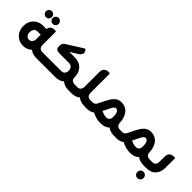

<svg xmlns="http://www.w3.org/2000/svg" viewBox="107 -1499 2583 2583"><g transform="rotate(45 1398.5 -207.0)"><path d="M172 -481Q149 -481 132.5 -497.5Q116 -514 116 -538Q116 -562 132.5 -578.5Q149 -595 172 -595Q195 -595 211.5 -578.5Q228 -562 228 -538Q228 -514 211.5 -497.5Q195 -481 172 -481ZM301 -481Q278 -481 261.5 -497.5Q245 -514 245 -538Q245 -562 261.5 -578.5Q278 -595 301 -595Q324 -595 340.5 -578.5Q357 -562 357 -538Q357 -514 340.5 -497.5Q324 -481 301 -481ZM467 -114H503V0H470Q394 0 350 -38Q299 10 226 10Q175 10 133 -13.5Q91 -37 66 -80.5Q41 -124 41 -184Q41 -242 65.5 -284Q90 -326 131.5 -349.5Q173 -373 224 -373H290Q300 -444 380 -444H390Q404 -444 404 -432V-189Q404 -155 419.5 -134.5Q435 -114 467 -114ZM226 -104Q250 -105 264 -118Q278 -131 283.5 -148.5Q289 -166 289 -179V-265H230Q201 -265 185.5 -251Q170 -237 164.5 -218Q159 -199 159 -184Q159 -167 165 -148.5Q171 -130 186 -117Q201 -104 226 -104Z M1079 -114H1115V0H1082Q1039 0 1007.5 -12Q976 -24 955 -42Q931 -21 900 -10.5Q869 0 834 0H492V-114H831Q865 -114 881.5 -135.5Q898 -157 898 -189Q898 -225 878.5 -245Q859 -265 830 -265H643Q609 -265 590.5 -279Q572 -293 573 -322V-344Q574 -362 580 -378Q586 -394 604 -404L838 -552Q846 -557 849 -554Q857 -549 865 -536Q881 -512 872.5 -486Q864 -460 835 -442L726 -373H832Q881 -373 922.5 -352Q964 -331 989.5 -289.5Q1015 -248 1016 -188V-187Q1016 -144 1037 -129Q1058 -114 1079 -114Z M1380 -114H1416V0H1382Q1341 0 1310 -11.5Q1279 -23 1258 -40Q1212 0 1136 0H1104V-114H1138Q1170 -114 1186 -134.5Q1202 -155 1202 -189V-462Q1202 -511 1225 -533.5Q1248 -556 1293 -556H1303Q1316 -556 1316 -543V-187Q1317 -144 1337.5 -129Q1358 -114 1380 -114Z M1943 -114H1979V0H1946Q1907 0 1877 -10Q1847 -20 1827 -36Q1781 10 1698 10Q1655 10 1617.5 0Q1580 -10 1537 -32Q1514 -14 1485.5 -6.5Q1457 1 1422 1H1405V-114H1419Q1444 -114 1458 -122Q1472 -130 1483 -149Q1494 -168 1509 -201Q1535 -255 1560.5 -298Q1586 -341 1619 -366Q1652 -391 1700 -391Q1752 -391 1786.5 -370Q1821 -349 1841.5 -316.5Q1862 -284 1870.5 -248Q1879 -212 1879 -181Q1882 -142 1902 -128Q1922 -114 1943 -114ZM1704 -101Q1732 -103 1746.5 -120.5Q1761 -138 1761 -181Q1761 -230 1746.5 -256Q1732 -282 1706 -282Q1684 -282 1663.5 -247Q1643 -212 1623 -167Q1616 -153 1611 -143.5Q1606 -134 1602 -127Q1639 -109 1663.5 -104.5Q1688 -100 1704 -101Z M2506 -114H2542V0H2509Q2470 0 2440 -10Q2410 -20 2390 -36Q2344 10 2261 10Q2218 10 2180.5 0Q2143 -10 2100 -32Q2077 -14 2048.5 -6.5Q2020 1 1985 1H1968V-114H1982Q2007 -114 2021 -122Q2035 -130 2046 -149Q2057 -168 2072 -201Q2098 -255 2123.5 -298Q2149 -341 2182 -366Q2215 -391 2263 -391Q2315 -391 2349.5 -370Q2384 -349 2404.5 -316.5Q2425 -284 2433.5 -248Q2442 -212 2442 -181Q2445 -142 2465 -128Q2485 -114 2506 -114ZM2267 -101Q2295 -103 2309.5 -120.5Q2324 -138 2324 -181Q2324 -230 2309.5 -256Q2295 -282 2269 -282Q2247 -282 2226.5 -247Q2206 -212 2186 -167Q2179 -153 2174 -143.5Q2169 -134 2165 -127Q2202 -109 2226.5 -104.5Q2251 -100 2267 -101Z M2562 0H2530V-114H2565Q2597 -114 2612.5 -134.5Q2628 -155 2628 -189V-278Q2628 -327 2651 -349.5Q2674 -372 2719 -372H2730Q2742 -372 2742 -360V-187Q2742 -102 2695.5 -51Q2649 0 2562 0ZM2572 62Q2597 62 2614 78.5Q2631 95 2631 121Q2631 146 2614 163.5Q2597 181 2572 181Q2548 181 2531 163.5Q2514 146 2514 121Q2514 95 2531 78.5Q2548 62 2572 62Z"/></g></svg>

Font: Zain ExtraBold
Style: Regular
Weight: 800
Designer: Zain,Boutros
Foundry: Mobile Telecommunications Company (Zain), 2024
Version: Version 1.50; ttfautohint (v1.8.4)